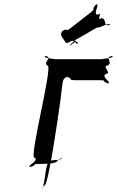

<svg xmlns="http://www.w3.org/2000/svg" viewBox="-20 -1134 691 1135"><path d="M365 -888C352 -910 331 -925 347 -948C375 -970 321 -930 349 -952C388 -972 360 -939 400 -970C428 -992 480 -1032 508 -1054C552 -1088 516 -1072 547 -1108C575 -1130 522 -1085 550 -1107C574 -1115 523 -1042 561 -1048C589 -1070 548 -1004 576 -1026C615 -1030 586 -970 630 -988C658 -1010 600 -963 628 -985C640 -1009 550 -961 557 -971C585 -993 409 -884 437 -906C437 -906 375 -857 398 -867C426 -889 424 -889 433 -875C446 -872 442 -897 403 -892C372 -875 371 -878 365 -888ZM337 -540C351 -638 345 -668 372 -678C406 -678 340 -680 374 -680C417 -671 375 -660 427 -660H565C617 -660 576 -652 619 -642C653 -642 584 -640 618 -640C644 -649 571 -680 608 -698C642 -698 581 -746 615 -746C652 -764 596 -794 641 -803C675 -803 608 -802 642 -802C667 -792 566 -784 582 -784H303C319 -784 222 -792 249 -802C283 -802 217 -803 251 -803C294 -794 230 -764 261 -746C295 -746 150 -202 184 -202C215 -184 135 -155 159 -146C193 -146 123 -147 157 -147C202 -157 164 -165 216 -165C250 -165 318 -166 321 -186C342 -206 368 -198 319 -188C262 -188 259 -184 245 -84C232 8 217 -20 243 -38C266 -38 326 -460 337 -540Z"/></svg>

Font: Hussar Przerywany
Style: Obl
Weight: 400
Foundry: Cannot Into Space Fonts
Version: Version 0.982